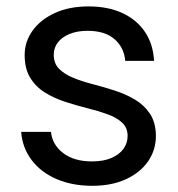

<svg xmlns="http://www.w3.org/2000/svg" viewBox="-20 -577 562 605"><path d="M271.1 8.5Q207.3 8.5 157.9 -12.9Q108.5 -34.3 79.5 -72.9Q50.4 -111.4 46.7 -161.4H140.7Q144.5 -121.5 178.6 -95Q212.8 -68.4 269.8 -68.4Q306 -68.4 330.9 -79.1Q355.9 -89.8 369 -108Q382.1 -126.2 382.1 -148.6Q382.1 -174.8 364.3 -191Q346.6 -207.2 317.7 -217.4Q288.9 -227.7 254.4 -236.3Q219.9 -244.9 185.4 -256.2Q150.9 -267.4 122 -285.2Q93.2 -302.9 75.4 -331.6Q57.7 -360.2 57.7 -403.7Q57.7 -445.7 82.7 -480.5Q107.7 -515.3 152.9 -536.1Q198.1 -556.8 259.1 -556.8Q319.9 -556.8 365.1 -536.1Q410.3 -515.3 436.4 -477Q462.5 -438.7 465.5 -385.2H374.5Q371.5 -426.3 341.5 -453.1Q311.4 -479.9 256.1 -479.9Q222.9 -479.9 198.9 -469.8Q174.8 -459.7 162.1 -443.1Q149.4 -426.4 149.4 -404.4Q149.4 -376.5 166.8 -359.5Q184.2 -342.4 212.3 -331.2Q240.4 -319.9 274.4 -311.2Q308.4 -302.5 342.5 -291.3Q376.6 -280.2 405.5 -263Q434.3 -245.9 452.4 -218.8Q470.6 -191.6 471.3 -149.4Q471.3 -104.6 446.7 -68.8Q422 -33 376.9 -12.3Q331.7 8.5 271.1 8.5Z"/></svg>

Font: Poppins Variable
Style: Regular
Weight: 100
Designer: Jonny Pinhorn
Foundry: Indian Type Foundry
Version: Version 6.000